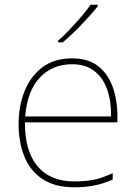

<svg xmlns="http://www.w3.org/2000/svg" viewBox="-20 -786 580 816"><path d="M287 -538Q355 -538 397 -505Q439 -472 459 -416.5Q479 -361 479 -291V-266H86Q85 -145 139 -80Q193 -15 296 -15Q344 -15 378.5 -22Q413 -29 459 -50V-23Q421 -6 382.5 2Q344 10 296 10Q213 10 160.5 -25Q108 -60 83.5 -121Q59 -182 59 -259Q59 -334 84 -397.5Q109 -461 159.5 -499.5Q210 -538 287 -538ZM287 -513Q203 -513 149.5 -456.5Q96 -400 87 -291H452Q453 -357 435 -407Q417 -457 380 -485Q343 -513 287 -513ZM395 -759Q382 -742 364.5 -722.5Q347 -703 327.5 -682.5Q308 -662 287.5 -642.5Q267 -623 247 -606H226V-612Q249 -632 275.5 -660Q302 -688 326.5 -716.5Q351 -745 365 -766H395Z"/></svg>

Font: Noto Sans Hebrew Thin
Style: Regular
Weight: 250
Designer: Monotype Design Team
Foundry: Monotype Imaging Inc.
Version: Version 2.003